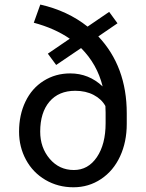

<svg xmlns="http://www.w3.org/2000/svg" viewBox="-20 -791 626 821"><path d="M400.4 -635.3Q522 -506.3 522 -306.6V-261.2Q522 -184.1 493.4 -122.3Q464.8 -60.5 412.1 -25.4Q359.4 9.8 293.9 9.8Q228 9.8 174.3 -21.7Q120.6 -53.2 91.1 -107.9Q61.5 -162.6 61.5 -228Q61.5 -299.8 88.9 -356.7Q116.2 -413.6 166.7 -445.3Q217.3 -477.1 280.3 -477.1Q359.9 -477.1 418.9 -421.4Q395.5 -516.6 326.7 -585.4L220.2 -513.2L184.6 -561.5L278.3 -625.5Q213.9 -669.9 124.5 -693.8L152.3 -771.5Q269 -745.1 354.5 -677.2L446.8 -740.2L482.4 -691.4ZM431.6 -310.1 430.7 -337.4Q414.6 -367.2 380.6 -385Q346.7 -402.8 301.8 -402.8Q231 -402.8 191.4 -356.2Q151.9 -309.6 151.9 -228Q151.9 -159.7 192.6 -111.8Q233.4 -64 295.9 -64Q356.9 -64 394.3 -119.1Q431.6 -174.3 431.6 -264.2Z"/></svg>

Font: SteelSelectRoboto
Style: Roboto-Regular
Weight: 400
Designer: Google
Version: Version 2.137; 2017